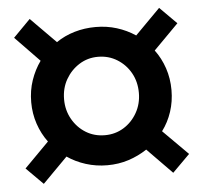

<svg xmlns="http://www.w3.org/2000/svg" viewBox="-48 -733 781 739"><g transform="rotate(-5 342.5 -364.0)"><path d="M92 -46 27 -111 122 -207Q98 -239 84.5 -279Q71 -319 71 -363Q71 -408 84.5 -447.5Q98 -487 121 -519L27 -616L93 -683L190 -585Q222 -607 261 -618.5Q300 -630 343 -630Q386 -630 424.5 -618Q463 -606 496 -584L593 -682L658 -617L562 -520Q586 -488 599.5 -448Q613 -408 613 -363Q613 -319 600 -279.5Q587 -240 563 -208L659 -112L592 -45L496 -143Q463 -121 424.5 -108.5Q386 -96 342 -96Q299 -96 259.5 -108.5Q220 -121 188 -143ZM343 -212Q383 -212 415.5 -232Q448 -252 467.5 -286.5Q487 -321 487 -363Q487 -406 468 -440Q449 -474 416 -494.5Q383 -515 342 -515Q302 -515 269.5 -494.5Q237 -474 217.5 -440Q198 -406 198 -363Q198 -321 217.5 -286.5Q237 -252 269.5 -232Q302 -212 343 -212Z"/></g></svg>

Font: Red Hat Display ExtraBold
Style: Italic
Weight: 800
Italic angle: -12°
Designer: Pentagram, MCKL
Foundry: Pentagram, MCKL
Version: Version 1.023